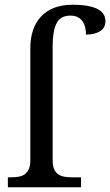

<svg xmlns="http://www.w3.org/2000/svg" viewBox="-20 -790 465 810"><path d="M13.2 0V-42H25.9Q43 -42 57.9 -44.4Q72.8 -46.9 83.7 -54.4Q94.7 -62 101.3 -76.2Q107.9 -90.3 107.9 -113.8V-585.9Q107.9 -630.9 120.1 -665Q132.3 -699.2 155.5 -722.7Q178.7 -746.1 211.4 -758.1Q244.1 -770 285.2 -770Q324.2 -770 350.8 -764.9Q377.4 -759.8 394 -750.5Q410.6 -741.2 417.7 -728.5Q424.8 -715.8 424.8 -700.2Q424.8 -672.9 402.1 -658.4Q379.4 -644 342.8 -644Q342.8 -659.2 339.6 -673.6Q336.4 -688 328.9 -699.2Q321.3 -710.4 308.6 -717.3Q295.9 -724.1 276.9 -724.1Q234.4 -724.1 218.3 -691.2Q202.1 -658.2 202.1 -595.2V-113.8Q202.1 -90.3 208.5 -76.2Q214.8 -62 226.1 -54.4Q237.3 -46.9 252.2 -44.4Q267.1 -42 284.2 -42H321.8V0Z"/></svg>

Font: Droid Serif
Style: Regular
Weight: 400
Designer: Monotype Design team
Foundry: Monotype Imaging Inc.
Version: Version 1.03